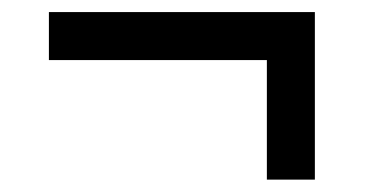

<svg xmlns="http://www.w3.org/2000/svg" viewBox="-20 -415 610 318"><path d="M61 -395H501.5V-117.5H422V-315.5H61Z"/></svg>

Font: Newsreader Caption
Style: Regular
Weight: 400
Designer: Hugues Gentile
Foundry: Production Type
Version: Version 1.001